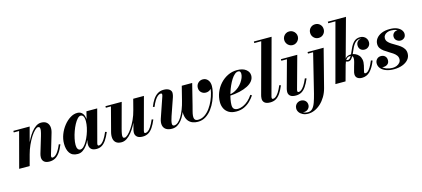

<svg xmlns="http://www.w3.org/2000/svg" viewBox="-72 -1406 5085 2313"><g transform="rotate(-15 2470.0 -250.0)"><path d="M388.5 10Q342.5 10 320.2 -10.8Q298 -31.5 298 -67Q298 -78 300.5 -91Q303 -104 306 -113.5L366 -313Q377.5 -352 381.5 -377Q385.5 -402 380 -414.2Q374.5 -426.5 358.5 -426.5Q342 -426.5 317.8 -403.2Q293.5 -380 267.2 -339.5Q241 -299 217 -246Q193 -193 177 -133H163.5Q175 -176.5 193 -223.5Q211 -270.5 234.2 -314.2Q257.5 -358 285.2 -393.2Q313 -428.5 344 -449Q375 -469.5 408.5 -469.5Q450.5 -469.5 475 -449.8Q499.5 -430 506 -396Q512.5 -362 500 -319.5L424 -63Q422.5 -59 421.5 -53.5Q420.5 -48 420.5 -44Q420.5 -36 424 -31.5Q427.5 -27 435 -27Q462 -27 490 -59.5Q518 -92 548 -162.5L566.5 -156Q542 -95.5 515.5 -59.2Q489 -23 458 -6.5Q427 10 388.5 10ZM10.5 0 127.5 -440.5H61V-460H264.5L141.5 0Z M741 10Q672.5 10 641.5 -34.2Q610.5 -78.5 610.5 -152.5Q610.5 -210 632 -266.2Q653.5 -322.5 689.8 -368.5Q726 -414.5 770 -442.2Q814 -470 859 -470Q890.5 -470 910.8 -454.2Q931 -438.5 941 -410.2Q951 -382 951 -344.5Q951 -319.5 944.8 -283.8Q938.5 -248 926.5 -208Q914.5 -168 896.5 -129.5Q878.5 -91 855.2 -59.5Q832 -28 803.5 -9Q775 10 741 10ZM784.5 -34Q804.5 -34 825.8 -54.5Q847 -75 866.5 -109.2Q886 -143.5 901.8 -185Q917.5 -226.5 926.5 -268.8Q935.5 -311 935.5 -347.5Q935.5 -372 930.8 -390Q926 -408 916.2 -417.8Q906.5 -427.5 891 -427.5Q871.5 -427.5 850.5 -405.2Q829.5 -383 810 -346.8Q790.5 -310.5 775 -267.2Q759.5 -224 750.2 -180.5Q741 -137 741 -102Q741 -70 752.2 -52Q763.5 -34 784.5 -34ZM975 10Q929 10 907.5 -11.2Q886 -32.5 886 -69Q886 -78.5 886.8 -85.5Q887.5 -92.5 888.5 -97.5L903.5 -175L929.5 -254.5L943.5 -340.5L972.5 -460H1107L999 -54Q997 -46 997 -38.5Q997 -32 1000.5 -27.5Q1004 -23 1012 -23Q1027 -23 1044.5 -35.5Q1062 -48 1082.2 -78.2Q1102.5 -108.5 1125.5 -162.5L1145 -156Q1120.5 -98.5 1095.5 -61.8Q1070.5 -25 1041.2 -7.5Q1012 10 975 10Z M1286.5 10Q1242 10 1218 -9.8Q1194 -29.5 1188.8 -63.8Q1183.5 -98 1194.5 -141L1273 -440.5H1209.5V-460H1412.5L1328 -147.5Q1317.5 -108.5 1313.8 -83.2Q1310 -58 1315 -45.8Q1320 -33.5 1336 -33.5Q1352.5 -33.5 1377.8 -56.8Q1403 -80 1430.2 -120.5Q1457.5 -161 1482 -214Q1506.5 -267 1521.5 -327H1537Q1526 -283.5 1507.8 -236.5Q1489.5 -189.5 1465.5 -145.8Q1441.5 -102 1412.8 -66.8Q1384 -31.5 1352.2 -10.8Q1320.5 10 1286.5 10ZM1551 10Q1502.5 10 1480 -10.5Q1457.5 -31 1457.5 -62Q1457.5 -70 1458.8 -79.8Q1460 -89.5 1462 -97.5L1556 -460H1689.5L1580.5 -56Q1579.5 -51.5 1578.8 -47Q1578 -42.5 1578 -38.5Q1578 -23.5 1592 -23.5Q1608 -23.5 1625.5 -35.8Q1643 -48 1663 -78.2Q1683 -108.5 1706.5 -162.5L1725.5 -156Q1701.5 -98.5 1676.2 -61.8Q1651 -25 1620.5 -7.5Q1590 10 1551 10Z M2238 10Q2204.5 10 2175.5 -0.5Q2146.5 -11 2125.5 -34.5Q2104.5 -58 2095.2 -95.8Q2086 -133.5 2093 -188L2161.5 -460H2291.5L2225.5 -196Q2217.5 -164.5 2208.8 -132.2Q2200 -100 2197.8 -73.2Q2195.5 -46.5 2206.2 -29.8Q2217 -13 2247.5 -13Q2292 -13 2330 -38.8Q2368 -64.5 2397.5 -105.5Q2427 -146.5 2447.8 -194Q2468.5 -241.5 2479.2 -286.5Q2490 -331.5 2490 -364Q2490 -402.5 2473 -425.5Q2456 -448.5 2425 -449V-468Q2449.5 -468 2467.8 -455.8Q2486 -443.5 2496 -424.8Q2506 -406 2506 -387Q2506 -348.5 2481 -326.8Q2456 -305 2422.5 -305Q2389 -305 2365.2 -327Q2341.5 -349 2341.5 -384.5Q2341.5 -421 2365.8 -445Q2390 -469 2425 -469Q2463 -469 2487.2 -440.5Q2511.5 -412 2511.5 -364Q2511.5 -331 2500.8 -283.5Q2490 -236 2468.5 -185Q2447 -134 2414.2 -89.8Q2381.5 -45.5 2337.5 -17.8Q2293.5 10 2238 10ZM1916 10Q1869 10 1841.2 -8.8Q1813.5 -27.5 1806.5 -61.5Q1799.5 -95.5 1814.5 -141L1902.5 -398Q1904 -402.5 1905.5 -408.8Q1907 -415 1907 -420Q1907 -434.5 1892 -434.5Q1873.5 -434.5 1854 -419Q1834.5 -403.5 1815.5 -373Q1796.5 -342.5 1778.5 -298L1759.5 -304.5Q1778.5 -354.5 1803.5 -391.8Q1828.5 -429 1861.2 -449.5Q1894 -470 1936.5 -470Q1981 -470 2006.5 -451.8Q2032 -433.5 2032 -404.5Q2032 -393 2029.2 -379.5Q2026.5 -366 2023 -355.5L1947.5 -137Q1927.5 -78 1927.2 -49.8Q1927 -21.5 1950.5 -21.5Q1974.5 -21.5 1998.5 -41.2Q2022.5 -61 2044.2 -96.8Q2066 -132.5 2085 -181Q2104 -229.5 2118 -287H2134Q2123.5 -245 2109.5 -202.5Q2095.5 -160 2077.2 -122Q2059 -84 2035.5 -54.2Q2012 -24.5 1982.2 -7.2Q1952.5 10 1916 10Z M2717.5 10Q2663 10 2626.8 -11.2Q2590.5 -32.5 2572.2 -68.8Q2554 -105 2554 -150Q2554 -211.5 2577 -269Q2600 -326.5 2641 -371.8Q2682 -417 2736 -443.5Q2790 -470 2852 -470Q2923 -470 2962.5 -439Q3002 -408 3002 -363Q3002 -326.5 2979.2 -296.8Q2956.5 -267 2914.2 -245Q2872 -223 2813.5 -209.5Q2755 -196 2683 -192.5V-208Q2718.5 -210.5 2750 -225Q2781.5 -239.5 2807.5 -262Q2833.5 -284.5 2852.2 -311Q2871 -337.5 2881.5 -364.2Q2892 -391 2892 -413.5Q2892 -429 2885.2 -440Q2878.5 -451 2862 -451Q2840 -451 2817.8 -432.2Q2795.5 -413.5 2775.2 -381.8Q2755 -350 2737.5 -311Q2720 -272 2707 -230.2Q2694 -188.5 2686.8 -149.8Q2679.5 -111 2679.5 -81Q2679.5 -44.5 2697 -30.2Q2714.5 -16 2742 -16Q2775.5 -16 2809.8 -31.2Q2844 -46.5 2875 -74.5Q2906 -102.5 2931 -140.5L2948.5 -129.5Q2925 -94 2892.5 -62.2Q2860 -30.5 2816.8 -10.2Q2773.5 10 2717.5 10Z M3141.5 10Q3093.5 10 3071.5 -9Q3049.5 -28 3049.5 -59Q3049.5 -73 3051.8 -84.5Q3054 -96 3056 -103.5L3225 -730.5H3138.5V-750H3359.5L3172 -56Q3171 -51.5 3170.2 -47Q3169.5 -42.5 3169.5 -39Q3169.5 -23 3184 -23Q3199.5 -23 3217 -35.5Q3234.5 -48 3254.8 -78.2Q3275 -108.5 3298 -162.5L3317 -156Q3293 -98.5 3267.8 -61.8Q3242.5 -25 3212 -7.5Q3181.5 10 3141.5 10Z M3460.5 10Q3412 10 3390.2 -9Q3368.5 -28 3368.5 -59Q3368.5 -72.5 3371 -84Q3373.5 -95.5 3375.5 -104L3468 -440.5H3398V-460H3602L3491 -56Q3490 -52 3489.2 -47.5Q3488.5 -43 3488.5 -39Q3488.5 -32 3491.8 -27.5Q3495 -23 3503.5 -23Q3519 -23 3536.2 -35.5Q3553.5 -48 3573.8 -78.2Q3594 -108.5 3617 -162.5L3636.5 -156Q3612.5 -98.5 3587.2 -61.8Q3562 -25 3531.5 -7.5Q3501 10 3460.5 10ZM3580.5 -587Q3556.5 -587 3537.2 -599Q3518 -611 3507 -630.5Q3496 -650 3496 -672.5Q3496 -695.5 3507 -714.8Q3518 -734 3537.2 -745.8Q3556.5 -757.5 3580.5 -757.5Q3604.5 -757.5 3623.8 -745.8Q3643 -734 3654.5 -714.8Q3666 -695.5 3666 -672.5Q3666 -650 3654.5 -630.5Q3643 -611 3623.8 -599Q3604.5 -587 3580.5 -587Z M3547.5 260Q3509.5 260 3481 246Q3452.5 232 3437.2 209.8Q3422 187.5 3422 163.5Q3422 139 3432.8 121.2Q3443.5 103.5 3461.5 93.8Q3479.5 84 3500 84Q3532 84 3554 104Q3576 124 3576 158Q3576 184.5 3555.8 206Q3535.5 227.5 3501 227.5Q3470 227.5 3446.5 209.5Q3423 191.5 3423 163.5H3442Q3442 184 3456.8 201.8Q3471.5 219.5 3495.8 230.5Q3520 241.5 3548.5 241.5Q3583.5 241.5 3606.2 216.8Q3629 192 3644.8 147.2Q3660.5 102.5 3675.5 43.5L3794.5 -440.5H3730.5V-460H3931L3810 11.5Q3795.5 67 3768.2 112.8Q3741 158.5 3705.2 191.5Q3669.5 224.5 3629.2 242.2Q3589 260 3547.5 260ZM3905 -589.5Q3869 -589.5 3844.5 -614.5Q3820 -639.5 3820 -675Q3820 -711.5 3844.5 -735.8Q3869 -760 3905 -760Q3941 -760 3965.2 -735.8Q3989.5 -711.5 3989.5 -675Q3989.5 -639.5 3965.2 -614.5Q3941 -589.5 3905 -589.5Z M3954.5 0 4150.5 -730.5H4061V-750H4287L4081 0ZM4285 10Q4250 10 4228 -6.5Q4206 -23 4206 -56Q4206 -65.5 4208.2 -77Q4210.5 -88.5 4213.5 -97.5L4227 -147Q4233 -168 4239.8 -191Q4246.5 -214 4248.2 -234.2Q4250 -254.5 4242.2 -267.5Q4234.5 -280.5 4212.5 -280.5Q4187 -280.5 4172 -266.8Q4157 -253 4148 -232.2Q4139 -211.5 4133 -190H4121.5Q4132 -233 4147.2 -256.2Q4162.5 -279.5 4182 -288.5Q4201.5 -297.5 4224.5 -297.5Q4253.5 -297.5 4279.2 -286.2Q4305 -275 4323 -253.5Q4341 -232 4347.2 -200.8Q4353.5 -169.5 4344 -128.5L4326.5 -56.5Q4326 -53.5 4325.5 -50.2Q4325 -47 4325 -45.5Q4325 -32.5 4339.5 -32.5Q4352.5 -32.5 4368.2 -44.5Q4384 -56.5 4402.2 -85.5Q4420.5 -114.5 4441.5 -165L4460.5 -158Q4427 -73 4385.5 -31.5Q4344 10 4285 10ZM4176 -223Q4166 -223 4157.2 -226Q4148.5 -229 4142.5 -234L4149.5 -253Q4154.5 -247 4160.8 -244.5Q4167 -242 4176 -242Q4192.5 -242 4205.8 -258.8Q4219 -275.5 4231.2 -302.5Q4243.5 -329.5 4256.5 -359.5Q4278.5 -410.5 4308.5 -440Q4338.5 -469.5 4386.5 -469.5Q4413 -469.5 4433.2 -458Q4453.5 -446.5 4464.8 -427.2Q4476 -408 4476 -385Q4476 -352 4454.5 -331.2Q4433 -310.5 4403 -310.5Q4372 -310.5 4352.2 -329.5Q4332.5 -348.5 4332.5 -381.5Q4332.5 -410.5 4351.8 -430.2Q4371 -450 4399.5 -450Q4415 -450 4432.5 -442Q4450 -434 4462.5 -419.5Q4475 -405 4475 -385H4455.5Q4455.5 -402.5 4447.2 -417.5Q4439 -432.5 4423.2 -442Q4407.5 -451.5 4385.5 -451.5Q4348.5 -451.5 4322.5 -427Q4296.5 -402.5 4276.5 -356Q4262.5 -323.5 4248.2 -293Q4234 -262.5 4216.5 -242.8Q4199 -223 4176 -223Z M4684.5 10Q4631 10 4589.2 -4.8Q4547.5 -19.5 4523.2 -47Q4499 -74.5 4499 -111.5Q4499 -141.5 4518.8 -163Q4538.5 -184.5 4571.5 -184.5Q4601.5 -184.5 4621 -165.8Q4640.5 -147 4640.5 -115.5Q4640.5 -83 4619.5 -66.2Q4598.5 -49.5 4570 -49.5Q4551 -49.5 4535 -57.8Q4519 -66 4509.5 -80Q4500 -94 4500 -111.5H4527Q4527 -80 4546.8 -57.2Q4566.5 -34.5 4600 -22.5Q4633.5 -10.5 4674 -10.5Q4700.5 -10.5 4724.2 -20.5Q4748 -30.5 4763 -48.8Q4778 -67 4778 -92Q4778 -118.5 4762.8 -138.8Q4747.5 -159 4723.2 -175.5Q4699 -192 4671.5 -208Q4644 -224 4619.8 -241.8Q4595.5 -259.5 4580.2 -282Q4565 -304.5 4565 -334.5Q4565 -373 4588.5 -404Q4612 -435 4654.8 -453.2Q4697.5 -471.5 4755.5 -471.5Q4812 -471.5 4847.2 -456Q4882.5 -440.5 4899.2 -417.2Q4916 -394 4916 -370.5Q4916 -338 4896 -320.8Q4876 -303.5 4851 -303.5Q4823 -303.5 4801 -321.5Q4779 -339.5 4779 -371.5Q4779 -397 4797.5 -415.2Q4816 -433.5 4846 -433.5Q4872.5 -433.5 4893.8 -416Q4915 -398.5 4915 -370.5H4891.5Q4891.5 -390.5 4876.5 -409Q4861.5 -427.5 4834 -439.2Q4806.5 -451 4768 -451Q4741 -451 4719.5 -442Q4698 -433 4685.2 -417Q4672.5 -401 4672.5 -379.5Q4672.5 -354 4688.2 -335Q4704 -316 4728.8 -300Q4753.5 -284 4781.5 -268.2Q4809.5 -252.5 4834.5 -233.8Q4859.5 -215 4875.2 -190.5Q4891 -166 4891 -132Q4891 -89 4863.8 -57Q4836.5 -25 4789.8 -7.5Q4743 10 4684.5 10Z"/></g></svg>

Font: Bodoni Moda
Style: Bold Italic
Weight: 700
Italic angle: -13°
Version: Version 2.004